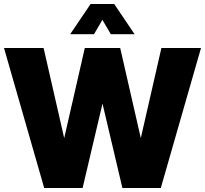

<svg xmlns="http://www.w3.org/2000/svg" viewBox="-32 -940 1025 960"><path d="M-12 -700H186L346 0H189ZM392 -700H546L381 0H232ZM415 -700H569L729 0H580ZM775 -700H973L772 0H615ZM421 -920H539L641 -769H522L480 -841L438 -769H319Z"/></svg>

Font: Moderustic ExtraBold
Style: Regular
Weight: 800
Designer: Tural Alisoy
Foundry: TAFT Foundry
Version: Version 2.120